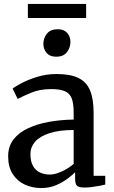

<svg xmlns="http://www.w3.org/2000/svg" viewBox="-20 -942 576 973"><path d="M188.9 11Q144.1 11 105.9 -6.5Q67.8 -24 44.5 -59.8Q21.3 -95.5 21.3 -150Q21.3 -200.5 48.7 -235.7Q76.2 -270.8 123.1 -292.5Q170.1 -314.2 229.5 -324.7Q289 -335.2 353.3 -336V-371.5Q353.3 -416.7 343.7 -442.6Q334.1 -468.4 309.5 -479.4Q284.9 -490.5 239.5 -490.5Q181.2 -490.5 137.4 -472Q93.6 -453.4 69.6 -440.6L43.9 -492.9Q54 -501.9 87.2 -519.6Q120.3 -537.4 167.3 -552.1Q214.3 -566.9 265.9 -566.9Q336.3 -566.9 377.6 -546.7Q418.8 -526.6 436.6 -483.2Q454.4 -439.8 454.4 -370.3V-51.1H513.4V-6.6Q502.3 -3.8 484.1 -0.3Q465.9 3.2 445.8 5.8Q425.6 8.4 408.7 8.4Q382.3 8.4 371.5 0.5Q360.7 -7.4 360.7 -37.1V-69Q348.2 -56.6 323.6 -37.6Q299 -18.6 264.8 -3.8Q230.6 11 188.9 11ZM232.5 -57.4Q259.2 -57.4 293.3 -73.1Q327.4 -88.8 353.3 -111.3V-283.3Q278.3 -282.9 229.8 -266.9Q181.3 -250.8 157.7 -223.6Q134.2 -196.4 134.2 -161.8Q134.2 -124.6 147 -101.6Q159.8 -78.6 182.1 -68Q204.4 -57.4 232.5 -57.4ZM264.1 -654.7Q232.5 -654.7 216.2 -674Q199.8 -693.3 199.8 -719.7Q199.8 -748.5 217.6 -771.1Q235.4 -793.8 271.7 -793.8H272.7Q304.4 -793.8 320.7 -774.9Q337 -755.9 337 -729.5Q337 -700.7 319.2 -677.7Q301.5 -654.7 265.1 -654.7ZM416.5 -922V-850.9H121.2V-922Z"/></svg>

Font: Merriweather Light
Style: Regular
Weight: 300
Designer: Eben Sorkin
Foundry: Eben Sorkin
Version: Version 2.100